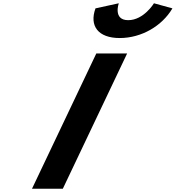

<svg xmlns="http://www.w3.org/2000/svg" viewBox="-20 -1151 1072 1171"><path d="M919 -1131C919 -1131 856.8 -1028 761.9 -1028C667.9 -1028 704.4 -1131 704.4 -1131L562.4 -1100C523.5 -993 578.4 -919 710.1 -919C843.5 -919 968.7 -993 1031.6 -1100ZM755.4 -825H567.4L175.2 0H363.2Z"/></svg>

Font: Hussar
Style: BdSuprExtOblFive
Weight: 700
Foundry: Cannot Into Space Fonts
Version: Version 2.00